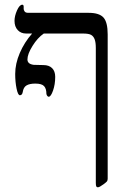

<svg xmlns="http://www.w3.org/2000/svg" viewBox="-20 -608 558 820"><path d="M439.9 154.8Q439.9 163.1 436.5 167Q433.1 170.9 421.9 179.2Q404.8 191.9 397.9 191.9Q393.6 191.9 391.4 188.5Q389.2 185.1 389.2 172.9V-402.8Q389.2 -426.8 384.3 -439.9Q379.4 -453.1 369.1 -459Q358.9 -464.8 334 -464.8H167Q140.6 -446.8 118.9 -411.9Q97.2 -377 97.2 -354Q97.2 -334.5 124 -331.1L165 -330.1Q189.5 -330.1 202.6 -316.9Q215.8 -303.7 215.8 -279.8Q215.8 -247.6 206.5 -221.2Q197.3 -194.8 188 -194.8Q185.1 -194.8 182.1 -198.2Q179.2 -201.7 178.2 -207Q178.2 -229.5 168.2 -240.2Q158.2 -251 130.9 -251Q106.4 -251 93.3 -243.2Q80.1 -235.4 77.1 -214.8Q74.7 -201.2 64.9 -201.2Q56.6 -201.2 50.8 -229.5Q44.9 -257.8 44.9 -292Q44.9 -335.9 64.5 -381.6Q84 -427.2 117.2 -464.8H91.8Q69.3 -464.8 55.7 -479.5Q42 -494.1 42 -519Q42 -539.6 52.7 -563.7Q63.5 -587.9 75.2 -587.9Q81.1 -587.9 81.1 -579.1V-569.8Q81.1 -565.4 85 -559.3Q88.9 -553.2 101.1 -553.2H358.9Q403.8 -553.2 421.9 -533.2Q439.9 -513.2 439.9 -460.9Z"/></svg>

Font: Tinos
Style: Regular
Weight: 400
Designer: Steve Matteson
Foundry: Monotype Imaging Inc.
Version: Version 1.23